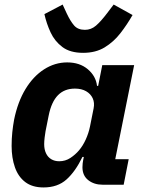

<svg xmlns="http://www.w3.org/2000/svg" viewBox="-20 -811 631 843"><path d="M523 0H430Q393 0 367.5 -20Q342 -40 342 -77Q342 -85 343 -94Q344 -103 345 -107L348 -122H342Q311 -58 272 -23Q233 12 171 12Q122 12 91 -11.5Q60 -35 45.5 -76.5Q31 -118 31 -170Q31 -202 34 -230.5Q37 -259 42 -286Q58 -364 92 -420Q126 -476 173.5 -506.5Q221 -537 275 -537Q330 -537 365.5 -507Q401 -477 406 -434H411L429 -525H569L486 -112H545ZM240 -103Q267 -103 289 -117.5Q311 -132 327 -151Q344 -171 356.5 -198.5Q369 -226 375 -255L391 -335Q396 -360 387 -379.5Q378 -399 358 -410.5Q338 -422 309 -422Q263 -422 234.5 -393Q206 -364 194 -305L180 -235Q178 -225 176 -207.5Q174 -190 174 -178Q174 -155 182 -138Q190 -121 205 -112Q220 -103 240 -103ZM345 -579Q288 -579 254 -604.5Q220 -630 202 -669Q184 -708 175 -749L255 -791L273 -752Q289 -718 305.5 -699Q322 -680 353 -680Q380 -680 401.5 -698.5Q423 -717 451 -754L479 -791L562 -745Q538 -703 508.5 -665Q479 -627 439.5 -603Q400 -579 345 -579Z"/></svg>

Font: IBM Plex Sans
Style: Italic
Weight: 400
Italic angle: -11.31°
Designer: Mike Abbink, Paul van der Laan, Pieter van Rosmalen
Foundry: Bold Monday
Version: Version 3.201